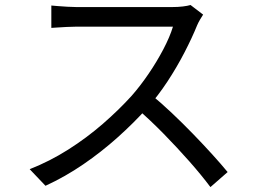

<svg xmlns="http://www.w3.org/2000/svg" viewBox="-20 -728 1040 775"><path d="M799.9 -669Q795.4 -662.6 787.6 -649.2Q779.7 -635.7 775.4 -625.2Q755.6 -576.2 724.8 -516.6Q694 -456.9 655.8 -398.8Q617.6 -340.8 576.1 -294.2Q520.7 -232.3 454.9 -173.5Q389.2 -114.6 316.1 -64.6Q243 -14.5 163.6 21.9L99.8 -45.1Q180.8 -76.9 255.4 -124.2Q329.9 -171.5 395.2 -228.2Q460.5 -285 511.9 -341.9Q546.1 -380.8 579.4 -429.6Q612.7 -478.4 639.2 -528.8Q665.7 -579.2 678.1 -620.4Q669.5 -620.4 639.7 -620.4Q609.9 -620.4 568.9 -620.4Q527.8 -620.4 482.7 -620.4Q437.6 -620.4 396.6 -620.4Q355.5 -620.4 326.4 -620.4Q297.4 -620.4 288.4 -620.4Q270.7 -620.4 249.2 -619.2Q227.8 -618 210.2 -616.9Q192.7 -615.8 187.2 -615.4V-705.7Q194.3 -704.9 212.7 -703.5Q231.1 -702.1 252.1 -700.8Q273.2 -699.5 288.4 -699.5Q298.5 -699.5 327.7 -699.5Q356.8 -699.5 397.3 -699.5Q437.8 -699.5 481.9 -699.5Q525.9 -699.5 566.3 -699.5Q606.8 -699.5 635.7 -699.5Q664.7 -699.5 674.3 -699.5Q698.8 -699.5 718.2 -701.9Q737.6 -704.3 749.1 -707.8ZM589.1 -346.7Q630.1 -313 673.5 -272Q716.9 -231 758.9 -187.7Q800.8 -144.5 836.9 -104.7Q873 -64.9 898.8 -33.5L829.4 27.2Q793.6 -20.7 744.7 -76.2Q695.7 -131.6 641.2 -187.4Q586.6 -243.2 532 -290.4Z"/></svg>

Font: Noto Sans TC
Style: Regular
Weight: 100
Designer: Ryoko NISHIZUKA 西塚涼子 (kana, bopomofo & ideographs); Paul D. Hunt (Latin, Greek & Cyrillic); Sandoll Communications 산돌커뮤니
Foundry: Adobe
Version: Version 2.004;hotconv 1.0.118;makeotfexe 2.5.65603